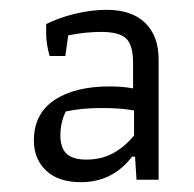

<svg xmlns="http://www.w3.org/2000/svg" viewBox="-20 -636 395 391"><path d="M49 -350Q49 -404 90.5 -432Q132 -460 203 -460Q230 -460 251 -456V-508Q251 -544 237 -557.5Q223 -571 186 -571Q154 -571 119 -564L113 -522H81Q74 -547 74 -568V-587Q100 -600 133 -608Q166 -616 197 -616Q248 -616 275.5 -589.5Q303 -563 303 -515V-270H258L255 -317H249Q209 -265 145 -265Q99 -265 74 -288.5Q49 -312 49 -350ZM253 -360V-411Q227 -416 187 -416Q146 -416 114 -409Q103 -387 103 -360Q103 -335 115.5 -323Q128 -311 156 -311Q186 -311 209.5 -323.5Q233 -336 253 -360Z"/></svg>

Font: Athiti
Style: Regular
Weight: 400
Designer: CadsonDemak Team
Foundry: CadsonDemak
Version: Version 1.032